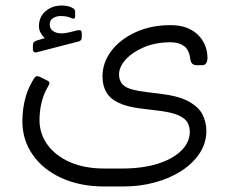

<svg xmlns="http://www.w3.org/2000/svg" viewBox="-20 -523 836 695"><path d="M114 -334Q107 -332 103 -335Q99 -338 99 -345V-356Q99 -367 102.5 -370.5Q106 -374 115 -377L142 -385Q134 -392 127.5 -403.5Q121 -415 121 -428Q121 -462 145 -482.5Q169 -503 203 -503Q214 -503 224 -501Q234 -499 241 -495Q252 -490 252 -481V-463Q252 -453 242 -456Q232 -461 221.5 -463Q211 -465 200 -465Q183 -465 171.5 -457Q160 -449 160 -435Q160 -415 179.5 -406.5Q199 -398 231 -406L259 -413Q270 -415 273 -412Q276 -409 276 -401V-388Q276 -376 265 -373ZM358 152Q270 152 203 121.5Q136 91 98.5 37.5Q61 -16 61 -84Q61 -106 64 -129.5Q67 -153 74.5 -177.5Q82 -202 95 -225Q105 -244 110.5 -246.5Q116 -249 128 -243L150 -232Q155 -230 158 -226Q161 -222 154 -210Q138 -183 130.5 -152Q123 -121 123 -88Q123 -39 152 1Q181 41 233.5 64Q286 87 358 87H422Q495 87 550 70Q605 53 636 22.5Q667 -8 667 -46Q667 -64 659 -79Q651 -94 626 -105.5Q601 -117 549 -123L491 -130Q441 -136 410 -150.5Q379 -165 365 -189Q351 -213 351 -246Q351 -296 382.5 -338Q414 -380 470 -406Q526 -432 597 -432Q632 -432 657 -422Q682 -412 698.5 -395Q715 -378 723 -357Q731 -336 731 -314Q731 -302 726.5 -294.5Q722 -287 711 -287H692Q672 -287 669 -308Q665 -343 646 -356.5Q627 -370 597 -370Q543 -370 501 -352Q459 -334 435 -307.5Q411 -281 411 -254Q411 -226 430.5 -211.5Q450 -197 508 -190L557 -184Q626 -176 662.5 -156Q699 -136 713 -108.5Q727 -81 727 -49Q727 -5 702.5 32Q678 69 636 96Q594 123 540 137.5Q486 152 426 152Z"/></svg>

Font: Rubik Light
Style: Italic
Weight: 300
Italic angle: -12°
Designer: Hubert and Fischer
Foundry: Hubert and Fischer
Version: Version 2.300;gftools[0.9.30]